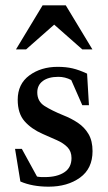

<svg xmlns="http://www.w3.org/2000/svg" viewBox="-20 -690 406 721"><path d="M196.5 -439Q228 -439 252.5 -433.2Q277 -427.5 307 -413.5L314 -295H289L247.5 -389.5Q224.5 -401.5 199.5 -401.5Q162 -401.5 141 -386Q120 -370.5 120 -343Q120 -309.5 147 -292.2Q174 -275 218 -257Q247.5 -245.5 272.5 -228.8Q297.5 -212 312.5 -186.5Q327.5 -161 327.5 -122.5Q327.5 -57 280.5 -23Q233.5 11 162.5 11Q101.5 11 56.5 -8.5L36.5 -131H62L119 -27Q126.5 -25.5 133.8 -25.2Q141 -25 148.5 -25Q194 -25 221.2 -42.8Q248.5 -60.5 248.5 -96.5Q248.5 -121.5 233.5 -137Q218.5 -152.5 193.8 -163.5Q169 -174.5 140.5 -187Q98 -205.5 72.2 -234.8Q46.5 -264 46.5 -315.5Q46.5 -374.5 90.2 -406.8Q134 -439 196.5 -439ZM40 -504.5 140 -670H227L327 -504.5H289L183.5 -597.5L78 -504.5Z"/></svg>

Font: Newsreader Text Medium
Style: Regular
Weight: 500
Designer: Hugues Gentile
Foundry: Production Type
Version: Version 1.001